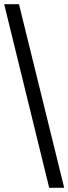

<svg xmlns="http://www.w3.org/2000/svg" viewBox="-20 -780 328 921"><path d="M216 121 0 -760H71L288 121Z"/></svg>

Font: Noto Serif Hebrew
Style: Bold
Weight: 700
Version: Version 2.003